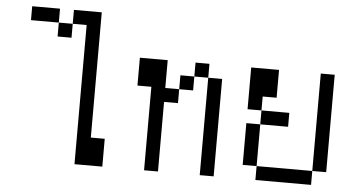

<svg xmlns="http://www.w3.org/2000/svg" viewBox="-49 -774 1598 859"><g transform="rotate(5 750.0 -344.0)"><path d="M312.5 -625Q312.5 -625 312.5 0H437.5Q437.5 0 437.5 -125H375V-687.5H250V-625H187.5V-562.5H250V-625ZM187.5 -625V-687.5H62.5V-625Z M625 -375Q625 -375 625 0H687.5V-312.5H750V-375H687.5Q687.5 -375 687.5 -500H562.5Q562.5 -500 562.5 -375ZM875 -437.5V0H937.5V-437.5ZM750 -375H812.5V-437.5H750ZM812.5 -437.5H875V-500H812.5Z M1250 -250V-312.5H1125V-250H1062.5V-62.5H1125V0H1375V-62.5H1125V-250ZM1375 -62.5H1437.5V-500H1375ZM1125 -312.5V-375H1187.5Q1187.5 -375 1187.5 -500H1062.5V-312.5Z"/></g></svg>

Font: CalcUnifontExMono
Style: Regular
Weight: 500
Version: Version 15.0.06